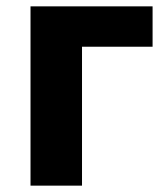

<svg xmlns="http://www.w3.org/2000/svg" viewBox="-20 -584 530 604"><path d="M76 0V-564H460V-437H238V0Z"/></svg>

Font: Noto Sans JP ExtraBold
Style: Regular
Weight: 800
Designer: Ryoko NISHIZUKA  (kana, bopomofo & ideographs); Paul D. Hunt (Latin, Greek & Cyrillic); Sandoll Communications , Soo-you
Foundry: Adobe
Version: Version 2.004-H2;hotconv 1.0.118;makeotfexe 2.5.65603